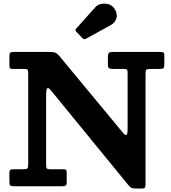

<svg xmlns="http://www.w3.org/2000/svg" viewBox="-20 -1040 955 1072"><path d="M442 -825.5 405.5 -863.5Q397 -872.5 405.5 -880.5L513 -1000.5Q524.5 -1014 544.8 -1018Q565 -1022 585 -1016.5Q605 -1011 616.5 -995Q637 -967 630.5 -940.5Q624 -914 600.5 -901L459.5 -823.5Q450 -817.5 442 -825.5ZM111 -655H52.5Q40.5 -655 36.5 -658.2Q32.5 -661.5 32.5 -673V-723Q32.5 -740 36.5 -745Q40.5 -750 58 -750H252Q280 -750 290.2 -745.2Q300.5 -740.5 312.5 -726L668 -297Q679 -284 685.8 -286.8Q692.5 -289.5 692.5 -321V-633.5Q692.5 -647 688.8 -651Q685 -655 672 -655H611.5Q597.5 -655 590 -658.5Q582.5 -662 582.5 -676.5V-723Q582.5 -739.5 587.8 -744.8Q593 -750 609.5 -750H876Q885.5 -750 891.5 -747.5Q897.5 -745 897.5 -734V-682Q897.5 -664.5 893.2 -659.8Q889 -655 871.5 -655H816Q801 -655 796.8 -650Q792.5 -645 792.5 -630V-9Q792.5 2.5 789.2 7.5Q786 12.5 774 12.5H736.5Q719.5 12.5 712.2 8Q705 3.5 697.5 -5.5L263 -537Q251 -551.5 244.2 -547.2Q237.5 -543 237.5 -507V-119.5Q237.5 -104 241.5 -99.5Q245.5 -95 261.5 -95H335.5Q346.5 -95 349.5 -90.8Q352.5 -86.5 352.5 -75.5V-22.5Q352.5 -6.5 345.5 -3.2Q338.5 0 324.5 0H60Q42.5 0 37.5 -4Q32.5 -8 32.5 -25.5V-73Q32.5 -89 38.2 -92Q44 -95 59.5 -95H111Q128.5 -95 133 -99.8Q137.5 -104.5 137.5 -122V-630Q137.5 -648 133.2 -651.5Q129 -655 111 -655Z"/></svg>

Font: Besley*
Style: Bold
Weight: 700
Designer: Owen Earl
Foundry: indestructible type*
Version: Version 2.000; ttfautohint (v1.8.3)